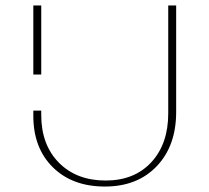

<svg xmlns="http://www.w3.org/2000/svg" viewBox="-20 -678 767 703"><path d="M131 -273V-257Q131 -148 195.5 -82.5Q260 -17 367 -17Q472 -17 534 -84Q596 -151 596 -263V-658H625V-268Q625 -144 554 -69.5Q483 5 364 5Q245 5 173.5 -65.5Q102 -136 102 -254V-273ZM102 -405V-658H131V-405Z"/></svg>

Font: EauTestInfant Extralight
Style: Regular
Weight: 250
Designer: Christian Thalmann (Catharsis Fonts)
Version: Version 0.001;PS 000.001;hotconv 1.0.88;makeotf.lib2.5.64775